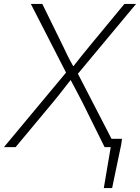

<svg xmlns="http://www.w3.org/2000/svg" viewBox="-68 -744 708 971"><path d="M492 0H461L348 -228L315 -291L290 -338H288Q248 -288 227 -260L196 -222L11 0H-48L266 -377L88 -724H146L253 -506L271 -468Q289 -432 302 -410H304Q339 -455 385 -511L561 -724H620L326 -371L496 -42H549L545 -13L499 207H457Z"/></svg>

Font: Nebula Sans Light
Style: Regular
Weight: 300
Italic angle: -9°
Designer: Paul D. Hunt for Adobe (as Source Sans)
Foundry: Nebula Entertainment & Broadcasting LLC
Version: Version 1.010